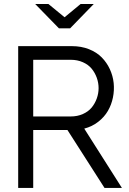

<svg xmlns="http://www.w3.org/2000/svg" viewBox="-20 -928 637 948"><path d="M496.1 0 313 -286.1H144V0H69.8V-700.2H335Q381.3 -700.2 419.4 -685.1Q457.5 -669.9 482.4 -644.5Q507.3 -619.1 522.5 -586.2Q537.6 -553.2 541.3 -517.8Q544.9 -482.4 537.6 -446.5Q530.3 -410.6 512.7 -380.4Q495.1 -350.1 465.1 -326.7Q435.1 -303.2 396 -293L582 0ZM144 -353H329.1Q362.3 -353 389.2 -365Q416 -377 432.4 -396.7Q448.7 -416.5 457.8 -441.7Q466.8 -466.8 466.8 -492.9Q466.8 -519 457.8 -544.2Q448.7 -569.3 432.4 -589.1Q416 -608.9 389.2 -620.8Q362.3 -632.8 329.1 -632.8H144ZM442.9 -908.2 326.2 -788.1H271L153.8 -908.2H219.2L298.8 -842.8L377.9 -908.2Z"/></svg>

Font: LT Superior
Style: Regular
Weight: 400
Designer: Daniel Lyons
Foundry: LyonsType
Version: Version 1.000